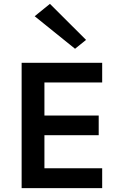

<svg xmlns="http://www.w3.org/2000/svg" viewBox="-20 -974 626 994"><path d="M92 0V-649H509V-547H210V-376H491V-274H210V-103H509V0ZM368.5 -721.5 159.5 -890 238.5 -954 425.5 -767.5Z"/></svg>

Font: Karla ExtraLight
Style: Bold
Weight: 700
Version: Version 2.001